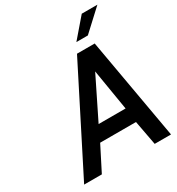

<svg xmlns="http://www.w3.org/2000/svg" viewBox="-215 -1068 1108 1202"><g transform="rotate(-30 338.5 -467.0)"><path d="M442 -797 560 -934H673L525 -797ZM306 -283H501L452 -579ZM38 0 409 -732H537L666 0H548L515 -177H256L166 0Z"/></g></svg>

Font: Exo
Style: Demi Bold Italic
Weight: 600
Designer: Natanael Gama
Version: Version 1